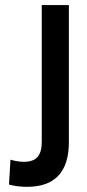

<svg xmlns="http://www.w3.org/2000/svg" viewBox="-20 -720 341 750"><path d="M249 -700.2V-163.1Q249 -78.1 208.3 -34.2Q167.5 9.8 85.9 9.8Q47.9 9.8 15.1 1L21 -96.2Q48.8 -87.9 73.2 -87.9Q109.9 -87.9 126.5 -106.7Q143.1 -125.5 143.1 -166V-700.2Z"/></svg>

Font: BaseOne
Style: Regular
Weight: 400
Designer: Domenico Catapano
Foundry: Design by Basse
Version: Version 1.000;PS 001.001;hotconv 1.0.56